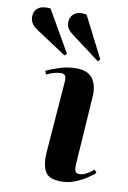

<svg xmlns="http://www.w3.org/2000/svg" viewBox="-186 -851 614 919"><g transform="rotate(10 121.0 -391.0)"><path d="M112 -458Q114 -478 108.5 -487.5Q103 -497 87 -497Q60 -497 17 -478L11 -495Q34 -506 73.5 -519Q113 -532 156 -532Q212 -532 235.5 -500Q259 -468 256 -414L234 -86Q232 -59 236.5 -47.5Q241 -36 258 -36Q274 -36 292 -46Q310 -56 326 -70L337 -56Q326 -45 301.5 -28.5Q277 -12 245 1Q213 14 178 14Q116 14 98.5 -19.5Q81 -53 85 -110ZM111 -688Q97 -698 88 -711Q79 -724 79 -742Q79 -770 99.5 -785.5Q120 -801 159 -794L261 -594L251 -583ZM-63 -683Q-78 -693 -87 -707Q-96 -721 -96 -739Q-96 -767 -76 -782Q-56 -797 -16 -793L99 -593L89 -583Z"/></g></svg>

Font: Literata 72pt
Style: Bold Italic
Weight: 700
Italic angle: -2°
Designer: Latin by Veronika Burian and Jose Scaglione. Greek by Irene Vlachou. Cyrillic by Vera Evstafieva
Foundry: TypeTogether
Version: Version 3.002